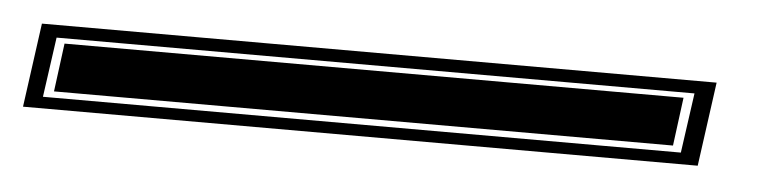

<svg xmlns="http://www.w3.org/2000/svg" viewBox="-42 -46 730 182"><g transform="rotate(5 323.0 45.0)"><path d="M-18 85 -7 5H635L624 85ZM0 74H607L615 17H8ZM10 68 16 22H605L599 68Z"/></g></svg>

Font: Alumni Sans Collegiate One SC
Style: Italic
Weight: 400
Italic angle: -8°
Designer: Robert E. Leuschke
Foundry: Robert E. Leuschke
Version: Version 1.100